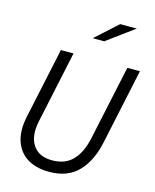

<svg xmlns="http://www.w3.org/2000/svg" viewBox="-136 -1029 911 1131"><g transform="rotate(15 319.0 -463.5)"><path d="M273 11Q195 11 141.5 -21.5Q88 -54 66.5 -117Q45 -180 64 -270L156 -700H233L139 -259Q120 -168 156 -113.5Q192 -59 273 -59Q353 -59 399 -107.5Q445 -156 464 -246L561 -700H638L539 -236Q514 -121 450 -55Q386 11 273 11ZM319 -816 454 -938H555L389 -816Z"/></g></svg>

Font: Red Hat Mono
Style: Italic
Weight: 300
Italic angle: -12°
Monospace: yes
Designer: Pentagram, MCKL
Foundry: Pentagram, MCKL
Version: Version 1.023